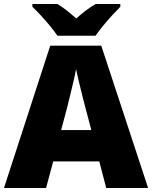

<svg xmlns="http://www.w3.org/2000/svg" viewBox="-20 -947 766 967"><path d="M515 0 480 -134H248L212 0H0L233 -717H490L726 0ZM409 -409Q404 -428 395 -463.5Q386 -499 377 -537Q368 -575 363 -599Q359 -575 350.5 -539Q342 -503 333.5 -468Q325 -433 319 -409L288 -292H440ZM269 -767Q254 -790 231.5 -817Q209 -844 185.5 -869.5Q162 -895 143 -913V-927H269Q295 -911 316.5 -894Q338 -877 364 -854Q390 -877 413 -894.5Q436 -912 462 -927H586V-913Q569 -896 545.5 -870.5Q522 -845 499.5 -817.5Q477 -790 461 -767Z"/></svg>

Font: Noto Sans Myanmar Black
Style: Regular
Weight: 900
Designer: Monotype Design Team
Foundry: Monotype Imaging Inc.
Version: Version 2.107; ttfautohint (v1.8.4.7-5d5b)